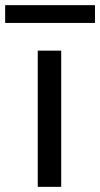

<svg xmlns="http://www.w3.org/2000/svg" viewBox="-71 -725 388 745"><path d="M166.5 0H75.5V-528.5H166.5ZM297.5 -636H-51V-705H297.5Z"/></svg>

Font: Roberto Sans
Style: Regular
Weight: 400
Designer: Google (font) & Cristiano Sobral (main changes)
Version: Version 1.500; ttfautohint (v1.8.4.7-5d5b-dirty)